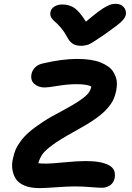

<svg xmlns="http://www.w3.org/2000/svg" viewBox="-20 -1012 685 994"><path d="M580.1 -992.2Q604.5 -992.2 619.4 -976.3Q634.3 -960.4 631.8 -938Q629.4 -921.4 611.3 -902.8Q593.3 -884.3 528.8 -838.9Q518.1 -831.5 498.8 -818.6Q479.5 -805.7 473.1 -801.5Q466.8 -797.4 454.6 -790Q442.4 -782.7 435.8 -780.8Q429.2 -778.8 419.9 -776.9Q410.6 -774.9 400.9 -774.9Q372.6 -774.9 355.7 -786.1Q338.9 -797.4 325.2 -824.2Q311 -850.6 292.7 -871.3Q274.4 -892.1 262.9 -901.1Q251.5 -910.2 244.9 -922.1Q238.3 -934.1 241.2 -949.2Q244.1 -967.3 261.5 -978Q278.8 -988.8 301.8 -988.8Q339.4 -988.8 366 -970.2Q392.6 -951.7 424.8 -899.9Q463.4 -932.6 489.7 -952.1Q516.1 -971.7 533.2 -980Q550.3 -988.3 559.1 -990.2Q567.9 -992.2 580.1 -992.2ZM184.1 -38.1Q139.6 -38.1 108.6 -50.5Q77.6 -63 63.2 -84.2Q48.8 -105.5 44.2 -134Q39.6 -162.6 47.9 -194.8Q52.7 -217.8 60.8 -237.1Q68.8 -256.3 86.7 -280.8Q104.5 -305.2 131.3 -328.6Q158.2 -352.1 201.4 -380.4Q244.6 -408.7 301.8 -438Q360.8 -469.7 392.8 -491.7Q424.8 -513.7 436.8 -529.1Q448.7 -544.4 453.1 -564Q431.2 -576.2 375 -576.2Q332 -576.2 279.8 -567.6Q227.5 -559.1 211.9 -559.1Q179.2 -559.1 158 -577.4Q136.7 -595.7 143.1 -628.9Q147 -648.4 162.4 -663.6Q177.7 -678.7 204.1 -684.1Q303.2 -707 378.9 -707Q416 -707 446.8 -702.4Q477.5 -697.8 499.3 -689.2Q521 -680.7 538.1 -668.9Q555.2 -657.2 564.5 -643.1Q573.7 -628.9 579.6 -612.8Q585.4 -596.7 585.2 -579.6Q585 -562.5 582 -544.9Q576.2 -515.6 565.7 -493.9Q555.2 -472.2 531.5 -446Q507.8 -419.9 466.1 -391.6Q424.3 -363.3 359.9 -328.1Q290.5 -290 252.4 -262Q214.4 -233.9 200.4 -214.4Q186.5 -194.8 178.2 -167Q190.4 -165 220.2 -165Q245.1 -165 313 -171.6Q380.9 -178.2 423.8 -178.2Q502 -178.2 542.5 -157.5Q583 -136.7 573.2 -88.9Q568.8 -66.4 550.8 -53.2Q532.7 -40 506.8 -40Q487.8 -40 447 -43.5Q406.2 -46.9 366.2 -46.9Q332 -46.9 270.5 -42.5Q209 -38.1 184.1 -38.1Z"/></svg>

Font: Shantell Sans Irregular Bouncy
Style: Italic
Weight: 600
Italic angle: -11.31°
Designer: Stephen Nixon, Anya Danilova, Shantell Martin
Foundry: Arrow Type
Version: Version 1.006;[9816181b4]